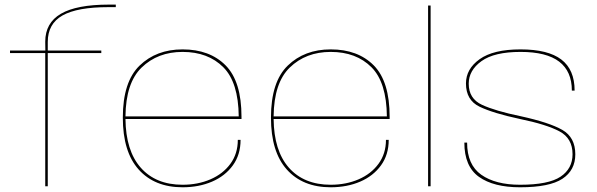

<svg xmlns="http://www.w3.org/2000/svg" viewBox="-20 -809 2594 834"><path d="M176.5 0V-578.5H23.5V-589.5H177L176.5 -628Q176.5 -709.5 244.5 -749.2Q312.5 -789 453 -789H483V-778H451.5Q315.5 -778 251.5 -741.8Q187.5 -705.5 187.5 -627V-589.5H420V-578.5H187.5V0Z M773 4.5Q651.5 4.5 582.5 -72.5Q513.5 -149.5 513.5 -298Q513.5 -453.5 586.2 -524Q659 -594.5 773 -594.5Q891 -594.5 960 -525Q1029 -455.5 1029 -301.5V-292H525Q526.5 -154.5 591 -81Q656.5 -6.5 773 -6.5Q839.5 -6.5 894 -30Q948.5 -53.5 980.8 -97.5Q1013 -141.5 1013 -201.5H1025Q1025 -137 991.5 -90.8Q958 -44.5 901 -20Q844 4.5 773 4.5ZM525 -303.5H1017Q1015.5 -451 950.5 -516.5Q884 -583.5 773 -583.5Q665 -583.5 595 -515.5Q526.5 -449 525 -303.5Z M1416.5 4.5Q1295 4.5 1226 -72.5Q1157 -149.5 1157 -298Q1157 -453.5 1229.8 -524Q1302.5 -594.5 1416.5 -594.5Q1534.5 -594.5 1603.5 -525Q1672.5 -455.5 1672.5 -301.5V-292H1168.5Q1170 -154.5 1234.5 -81Q1300 -6.5 1416.5 -6.5Q1483 -6.5 1537.5 -30Q1592 -53.5 1624.2 -97.5Q1656.5 -141.5 1656.5 -201.5H1668.5Q1668.5 -137 1635 -90.8Q1601.5 -44.5 1544.5 -20Q1487.5 4.5 1416.5 4.5ZM1168.5 -303.5H1660.5Q1659 -451 1594 -516.5Q1527.5 -583.5 1416.5 -583.5Q1308.5 -583.5 1238.5 -515.5Q1170 -449 1168.5 -303.5Z M1839.5 0V-785H1850.5V0Z M2239 4.5Q2124 4.5 2060.5 -40.8Q1997 -86 1997 -189.5H2009Q2009 -93.5 2070.5 -50Q2132 -6.5 2239 -6.5Q2362.5 -6.5 2414.8 -41.5Q2467 -76.5 2467 -139Q2467 -208 2410.5 -238.2Q2354 -268.5 2237 -292.5Q2122.5 -317 2063.2 -345.5Q2004 -374 2004 -446.5Q2004 -509.5 2063.5 -552Q2123 -594.5 2241 -594.5Q2360.5 -594.5 2418.2 -550.5Q2476 -506.5 2476 -415.5H2464Q2464 -499 2409 -541.2Q2354 -583.5 2241 -583.5Q2127 -583.5 2071.5 -543.5Q2016 -503.5 2016 -445.5Q2016 -380.5 2073.5 -353.8Q2131 -327 2242.5 -304Q2366 -277 2422.5 -244.8Q2479 -212.5 2479 -138.5Q2479 -69.5 2423 -32.5Q2367 4.5 2239 4.5Z"/></svg>

Font: Anybody ExtraExpanded Thin
Style: Regular
Weight: 100
Width: 8
Designer: Tyler Finck
Foundry: Etcetera Type Company
Version: Version 1.010; ttfautohint (v1.8.3) -l 8 -r 50 -G 200 -x 14 